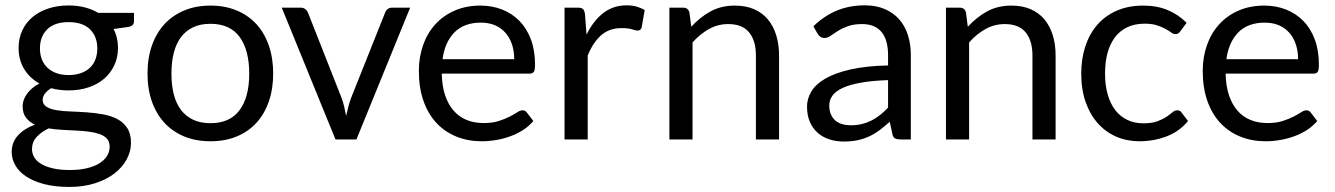

<svg xmlns="http://www.w3.org/2000/svg" viewBox="-20 -536 5130 738"><path d="M243.5 -515Q276.5 -515 305.2 -507.8Q334 -500.5 357.5 -486.5H495V-453.5Q495 -437 474 -432.5L416.5 -424.5Q433.5 -392 433.5 -352Q433.5 -315 419.2 -284.8Q405 -254.5 379.8 -233Q354.5 -211.5 319.8 -200Q285 -188.5 243.5 -188.5Q208 -188.5 176.5 -197Q160.5 -187 152.2 -175.5Q144 -164 144 -153Q144 -135 158.5 -125.8Q173 -116.5 197 -112.5Q221 -108.5 251.5 -107.5Q282 -106.5 313.8 -104.2Q345.5 -102 376 -96.5Q406.5 -91 430.5 -78.5Q454.5 -66 469 -44Q483.5 -22 483.5 13Q483.5 45.5 467.2 76Q451 106.5 420.5 130.2Q390 154 346 168.2Q302 182.5 246.5 182.5Q191 182.5 149.2 171.5Q107.5 160.5 80 142Q52.5 123.5 38.8 99.2Q25 75 25 48.5Q25 11 48.8 -15.2Q72.5 -41.5 114 -57Q92.5 -67 79.8 -83.8Q67 -100.5 67 -128.5Q67 -139.5 71 -151.2Q75 -163 83.2 -174.5Q91.5 -186 103.5 -196.5Q115.5 -207 131.5 -215Q94 -236 72.8 -270.8Q51.5 -305.5 51.5 -352Q51.5 -389 65.8 -419.2Q80 -449.5 105.5 -470.8Q131 -492 166.2 -503.5Q201.5 -515 243.5 -515ZM401.5 27.5Q401.5 8.5 391 -3Q380.5 -14.5 362.5 -20.8Q344.5 -27 321 -30Q297.5 -33 271.5 -34.2Q245.5 -35.5 218.5 -37Q191.5 -38.5 167 -42.5Q138.5 -29 120.8 -9.5Q103 10 103 37Q103 54 111.8 68.8Q120.5 83.5 138.5 94.2Q156.5 105 183.8 111.2Q211 117.5 248 117.5Q284 117.5 312.5 111Q341 104.5 360.8 92.5Q380.5 80.5 391 64Q401.5 47.5 401.5 27.5ZM243.5 -247.5Q270.5 -247.5 291.2 -255Q312 -262.5 326 -276Q340 -289.5 347 -308.2Q354 -327 354 -349.5Q354 -396 325.8 -423.5Q297.5 -451 243.5 -451Q190 -451 161.8 -423.5Q133.5 -396 133.5 -349.5Q133.5 -327 140.8 -308.2Q148 -289.5 162 -276Q176 -262.5 196.5 -255Q217 -247.5 243.5 -247.5Z M789 -514.5Q844.5 -514.5 889.2 -496Q934 -477.5 965.2 -443.5Q996.5 -409.5 1013.2 -361.2Q1030 -313 1030 -253.5Q1030 -193.5 1013.2 -145.5Q996.5 -97.5 965.2 -63.5Q934 -29.5 889.2 -11.2Q844.5 7 789 7Q733.5 7 688.8 -11.2Q644 -29.5 612.5 -63.5Q581 -97.5 564 -145.5Q547 -193.5 547 -253.5Q547 -313 564 -361.2Q581 -409.5 612.5 -443.5Q644 -477.5 688.8 -496Q733.5 -514.5 789 -514.5ZM789 -62.5Q864 -62.5 901 -112.8Q938 -163 938 -253Q938 -343.5 901 -394Q864 -444.5 789 -444.5Q751 -444.5 723 -431.5Q695 -418.5 676.2 -394Q657.5 -369.5 648.2 -333.8Q639 -298 639 -253Q639 -208 648.2 -172.5Q657.5 -137 676.2 -112.8Q695 -88.5 723 -75.5Q751 -62.5 789 -62.5Z M1063 -506.5H1136Q1146.5 -506.5 1153.5 -501Q1160.5 -495.5 1163.5 -488L1292 -162Q1299 -144 1303 -126Q1307 -108 1310.5 -90.5Q1314.5 -108 1319 -126Q1323.5 -144 1330.5 -162L1460.5 -488Q1463.5 -496 1470.2 -501.2Q1477 -506.5 1487 -506.5H1556.5L1350 0H1269.5Z M1826.5 -514.5Q1872 -514.5 1910.5 -499.2Q1949 -484 1977 -455.2Q2005 -426.5 2020.8 -384.2Q2036.5 -342 2036.5 -288Q2036.5 -267 2032 -260Q2027.5 -253 2015 -253H1678Q1679 -205 1691 -169.5Q1703 -134 1724 -110.2Q1745 -86.5 1774 -74.8Q1803 -63 1839 -63Q1872.5 -63 1896.8 -70.8Q1921 -78.5 1938.5 -87.5Q1956 -96.5 1967.8 -104.2Q1979.5 -112 1988 -112Q1999 -112 2005 -103.5L2030 -71Q2013.5 -51 1990.5 -36.2Q1967.5 -21.5 1941.2 -12Q1915 -2.5 1887 2.2Q1859 7 1831.5 7Q1779 7 1734.8 -10.8Q1690.5 -28.5 1658.2 -62.8Q1626 -97 1608 -147.5Q1590 -198 1590 -263.5Q1590 -316.5 1606.2 -362.5Q1622.5 -408.5 1653 -442.2Q1683.5 -476 1727.5 -495.2Q1771.5 -514.5 1826.5 -514.5ZM1828.5 -449Q1764 -449 1727 -411.8Q1690 -374.5 1681 -308.5H1956.5Q1956.5 -339.5 1948 -365.2Q1939.5 -391 1923 -409.8Q1906.5 -428.5 1882.8 -438.8Q1859 -449 1828.5 -449Z M2150 0V-506.5H2201Q2215.5 -506.5 2221 -501Q2226.5 -495.5 2228.5 -482L2234.5 -403Q2260.5 -456 2298.8 -485.8Q2337 -515.5 2388.5 -515.5Q2409.5 -515.5 2426.5 -510.8Q2443.5 -506 2458 -497.5L2446.5 -431Q2443 -418.5 2431 -418.5Q2424 -418.5 2409.5 -423.2Q2395 -428 2369 -428Q2322.5 -428 2291.2 -401Q2260 -374 2239 -322.5V0Z M2553 0V-506.5H2606Q2625 -506.5 2630 -488L2637 -433Q2670 -469.5 2710.8 -492Q2751.5 -514.5 2805 -514.5Q2846.5 -514.5 2878.2 -500.8Q2910 -487 2931.2 -461.8Q2952.5 -436.5 2963.5 -401Q2974.5 -365.5 2974.5 -322.5V0H2885.5V-322.5Q2885.5 -380 2859.2 -411.8Q2833 -443.5 2779 -443.5Q2739.5 -443.5 2705.2 -424.5Q2671 -405.5 2642 -373V0Z M3481 0H3441.5Q3428.5 0 3420.5 -4Q3412.5 -8 3410 -21L3400 -68Q3380 -50 3361 -35.8Q3342 -21.5 3321 -11.8Q3300 -2 3276.2 3Q3252.5 8 3223.5 8Q3194 8 3168.2 -0.2Q3142.5 -8.5 3123.5 -25Q3104.5 -41.5 3093.2 -66.8Q3082 -92 3082 -126.5Q3082 -156.5 3098.5 -184.2Q3115 -212 3151.8 -233.5Q3188.5 -255 3248 -268.8Q3307.5 -282.5 3393.5 -284.5V-324Q3393.5 -383 3368.2 -413.2Q3343 -443.5 3293.5 -443.5Q3261 -443.5 3238.8 -435.2Q3216.5 -427 3200.2 -416.8Q3184 -406.5 3172.2 -398.2Q3160.5 -390 3149 -390Q3140 -390 3133.2 -394.8Q3126.5 -399.5 3122.5 -406.5L3106.5 -435Q3148.5 -475.5 3197 -495.5Q3245.5 -515.5 3304.5 -515.5Q3347 -515.5 3380 -501.5Q3413 -487.5 3435.5 -462.5Q3458 -437.5 3469.5 -402Q3481 -366.5 3481 -324ZM3250 -54.5Q3273.5 -54.5 3293 -59.2Q3312.5 -64 3329.8 -72.8Q3347 -81.5 3362.8 -94Q3378.5 -106.5 3393.5 -122.5V-228Q3332 -226 3289 -218.2Q3246 -210.5 3219 -198Q3192 -185.5 3179.8 -168.5Q3167.5 -151.5 3167.5 -130.5Q3167.5 -110.5 3174 -96Q3180.5 -81.5 3191.5 -72.2Q3202.5 -63 3217.5 -58.8Q3232.5 -54.5 3250 -54.5Z M3616 0V-506.5H3669Q3688 -506.5 3693 -488L3700 -433Q3733 -469.5 3773.8 -492Q3814.5 -514.5 3868 -514.5Q3909.5 -514.5 3941.2 -500.8Q3973 -487 3994.2 -461.8Q4015.5 -436.5 4026.5 -401Q4037.5 -365.5 4037.5 -322.5V0H3948.5V-322.5Q3948.5 -380 3922.2 -411.8Q3896 -443.5 3842 -443.5Q3802.5 -443.5 3768.2 -424.5Q3734 -405.5 3705 -373V0Z M4517.5 -416.5Q4513.5 -411 4509.5 -408Q4505.5 -405 4498 -405Q4490.5 -405 4481.8 -411.2Q4473 -417.5 4459.5 -425Q4446 -432.5 4426.8 -438.8Q4407.5 -445 4379.5 -445Q4342.5 -445 4314 -431.8Q4285.5 -418.5 4266.2 -393.5Q4247 -368.5 4237.2 -333Q4227.5 -297.5 4227.5 -253.5Q4227.5 -207.5 4238 -171.8Q4248.5 -136 4267.5 -111.8Q4286.5 -87.5 4313.8 -74.8Q4341 -62 4375 -62Q4407.5 -62 4428.5 -69.8Q4449.5 -77.5 4463.5 -87Q4477.5 -96.5 4486.5 -104.2Q4495.5 -112 4504.5 -112Q4516 -112 4521.5 -103.5L4546.5 -71Q4513.5 -30.5 4464 -11.8Q4414.5 7 4359.5 7Q4312 7 4271.2 -10.5Q4230.5 -28 4200.5 -61.2Q4170.5 -94.5 4153.2 -143Q4136 -191.5 4136 -253.5Q4136 -310 4151.8 -358Q4167.5 -406 4197.8 -440.8Q4228 -475.5 4272.5 -495Q4317 -514.5 4374.5 -514.5Q4427.5 -514.5 4468.5 -497.2Q4509.5 -480 4541 -448.5Z M4839.5 -514.5Q4885 -514.5 4923.5 -499.2Q4962 -484 4990 -455.2Q5018 -426.5 5033.8 -384.2Q5049.5 -342 5049.5 -288Q5049.5 -267 5045 -260Q5040.5 -253 5028 -253H4691Q4692 -205 4704 -169.5Q4716 -134 4737 -110.2Q4758 -86.5 4787 -74.8Q4816 -63 4852 -63Q4885.5 -63 4909.8 -70.8Q4934 -78.5 4951.5 -87.5Q4969 -96.5 4980.8 -104.2Q4992.5 -112 5001 -112Q5012 -112 5018 -103.5L5043 -71Q5026.5 -51 5003.5 -36.2Q4980.5 -21.5 4954.2 -12Q4928 -2.5 4900 2.2Q4872 7 4844.5 7Q4792 7 4747.8 -10.8Q4703.5 -28.5 4671.2 -62.8Q4639 -97 4621 -147.5Q4603 -198 4603 -263.5Q4603 -316.5 4619.2 -362.5Q4635.5 -408.5 4666 -442.2Q4696.5 -476 4740.5 -495.2Q4784.5 -514.5 4839.5 -514.5ZM4841.5 -449Q4777 -449 4740 -411.8Q4703 -374.5 4694 -308.5H4969.5Q4969.5 -339.5 4961 -365.2Q4952.5 -391 4936 -409.8Q4919.5 -428.5 4895.8 -438.8Q4872 -449 4841.5 -449Z"/></svg>

Font: LatoHex
Style: Regular
Weight: 400
Designer: Lukasz Dziedzic
Foundry: tyPoland Lukasz Dziedzic
Version: Version 1.104; Western+Polish opensource